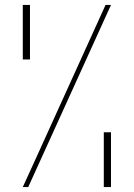

<svg xmlns="http://www.w3.org/2000/svg" viewBox="-20 -755 540 775"><path d="M72 -515V-735H101V-515ZM72 0 120 -105 406 -735H428L94 0ZM399 0V-221H428V0Z"/></svg>

Font: Zed Mono Thin
Style: Regular
Weight: 100
Monospace: yes
Designer: Belleve Invis
Foundry: Belleve Invis
Version: Version 1.0.0; ttfautohint (v1.8.4)